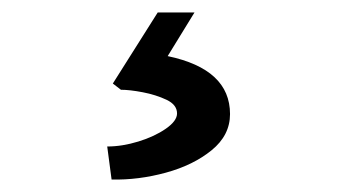

<svg xmlns="http://www.w3.org/2000/svg" viewBox="-20 -44 540 308"><path d="M159 244 152 191Q176 191 202 183Q228 175 246 162.5Q264 150 264 138Q264 124 247 116Q230 108 209 104Q188 100 174 100L161 90L233 -24H292L249 46Q349 67 349 139Q349 173 319.5 197Q290 221 246 233Q202 245 159 244Z"/></svg>

Font: Lexend Deca
Style: Regular
Weight: 400
Designer: Bonnie Shaver-Troup, Thomas Jockin
Foundry: Lexend
Version: Version 1.008; ttfautohint (v1.8.4.7-5d5b)